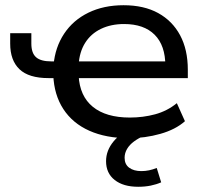

<svg xmlns="http://www.w3.org/2000/svg" viewBox="-20 -520 771 735"><path d="M473 9Q386 9 322 -19.5Q258 -48 222.5 -102.5Q187 -157 184 -232L198 -221H166Q90 -221 54.5 -255Q19 -289 19 -353V-393H100V-353Q100 -317 118 -301Q136 -285 176 -285H197L185 -271Q191 -339 225.5 -391Q260 -443 318.5 -471.5Q377 -500 453 -500Q531 -500 585.5 -470Q640 -440 669.5 -385Q699 -330 699 -253V-221H271L281 -231Q285 -152 335.5 -111Q386 -70 477 -70Q528 -70 574 -82.5Q620 -95 657 -125L688 -56Q652 -24 593.5 -7.5Q535 9 473 9ZM455 -428Q405 -428 366.5 -409.5Q328 -391 306 -356Q284 -321 281 -272L270 -285H633L613 -268Q613 -346 572 -387Q531 -428 455 -428ZM509 195Q452 195 419 169Q386 143 386 97Q386 56 415 21Q444 -14 498 -36L531 0Q510 9 493 21.5Q476 34 466.5 50Q457 66 457 84Q457 109 474.5 122Q492 135 521 135Q536 135 550.5 132Q565 129 580 123L597 178Q579 186 557 190.5Q535 195 509 195Z"/></svg>

Font: Nunito Sans 10pt SemiExpanded Medium
Style: Regular
Weight: 500
Width: 6
Designer: Vernon Adams
Foundry: Vernon Adams
Version: Version 3.101;gftools[0.9.27]